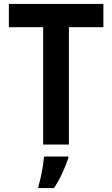

<svg xmlns="http://www.w3.org/2000/svg" viewBox="-20 -734 570 975"><path d="M199 0V-596H25V-714H505V-596H330V0ZM175 211Q181 193 187 165.5Q193 138 197.5 109.5Q202 81 204 61H327V69Q315 105 296 146Q277 187 254 221H175Z"/></svg>

Font: Noto Sans Mono Condensed
Style: Bold
Weight: 700
Width: 3
Designer: Monotype Design Team
Foundry: Monotype Imaging Inc.
Version: Version 2.014